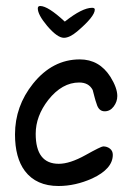

<svg xmlns="http://www.w3.org/2000/svg" viewBox="-20 -620 441 640"><path d="M193 -494Q171 -494 137 -534Q106 -571 106 -592Q106 -600 114 -600Q140 -600 196 -548Q254 -594 287 -594Q296 -594 296 -588Q296 -565 237 -515Q212 -494 193 -494ZM175 0Q101 0 63 -50Q30 -94 30 -172Q30 -266 90 -341Q155 -422 246 -422Q311 -422 348 -364Q371 -327 371 -300Q371 -281 359 -265Q347 -249 329 -249Q309 -249 302 -274Q298 -285 295 -297Q292 -309 289 -320Q276 -345 244 -345Q187 -345 141 -287Q99 -233 99 -174Q99 -74 176 -74Q213 -74 265 -103Q317 -132 324 -132Q337 -132 346.5 -124.5Q356 -117 356 -104Q356 -57 287 -25Q231 0 175 0Z"/></svg>

Font: Dongol
Style: Regular
Weight: 400
Designer: Abdo Mohamed and Ibrahim Hamdi
Foundry: Protype Foundry
Version: Version 1.000;hotconv 1.0.109;makeotfexe 2.5.65596